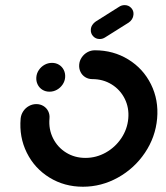

<svg xmlns="http://www.w3.org/2000/svg" viewBox="-20 -716 640 740"><path d="M120 -418.1Q121.1 -433.3 129.8 -446.2Q138.6 -459 151.9 -466.4Q165.2 -473.7 180.4 -473.7Q195.6 -473.7 207.6 -466.3Q219.6 -458.9 225.9 -446.1Q232.2 -433.3 231.1 -418.1Q230 -403 221.3 -390.2Q212.6 -377.4 199.3 -370Q185.9 -362.6 170.7 -362.6Q155.6 -362.6 143.5 -370Q131.5 -377.4 125.2 -390.2Q118.9 -403 120 -418.1ZM285.2 -466.7Q286.3 -481.9 295 -494.7Q303.7 -507.5 317.1 -514.9Q330.4 -522.2 345.6 -522.2Q416.9 -522.2 474.4 -486.9Q531.9 -451.6 561.9 -391.1Q591.9 -330.6 585.6 -259.2Q579.3 -187.8 538.7 -127.3Q498.1 -66.9 434.5 -31.6Q371 3.7 299.6 3.7Q228.1 3.7 170.7 -31.6Q113.3 -66.9 83.3 -127.4Q53.3 -187.9 59.6 -259.3Q61.1 -274.4 69.6 -287.2Q78.1 -300 91.5 -307.4Q104.8 -314.8 120 -314.8Q135.2 -314.8 147.4 -307.4Q159.6 -300 165.9 -287.2Q172.2 -274.4 170.7 -259.3Q167 -217.8 184.5 -183Q201.9 -148.2 234.9 -127.8Q267.9 -107.4 309.3 -107.4Q350.7 -107.4 387.4 -127.8Q424 -148.3 447.4 -183.1Q470.8 -217.9 474.4 -259.3Q478.1 -300.7 460.7 -335.5Q443.3 -370.3 410.3 -390.7Q377.3 -411.1 335.9 -411.1Q320.7 -411.1 308.7 -418.5Q296.7 -425.9 290.4 -438.7Q284.1 -451.5 285.2 -466.7ZM364.1 -565.6Q348.9 -565.6 338.9 -576.5Q328.9 -587.4 330.1 -602.5Q330.7 -611.9 335.9 -619.8Q341.1 -627.8 348.9 -633L439.3 -690Q448.9 -696.3 460.4 -696.3Q475.6 -696.3 485.7 -685.4Q495.9 -674.4 494.4 -659.3Q493.7 -650 488.7 -642Q483.7 -634.1 475.9 -628.9L385.2 -571.9Q375.6 -565.6 364.1 -565.6Z"/></svg>

Font: 26F Galaxy Sans Oblique
Style: Regular
Weight: 400
Italic angle: -5°
Designer: C₂₉H₂₅N₃O₅
Version: Version 1.200;FEAKit 1.0